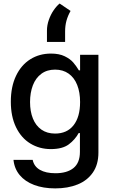

<svg xmlns="http://www.w3.org/2000/svg" viewBox="-20 -834 629 1064"><path d="M54.7 51.8H161.1Q168.5 88.4 201.2 107.2Q233.9 126 287.1 126Q351.6 126 387.2 97.2Q422.9 68.4 422.9 7.8V-96.7H416Q396 -60.1 361.1 -33.9Q326.2 -7.8 261.7 -7.8Q198.7 -7.8 148.2 -38.6Q97.7 -69.3 68.8 -128.9Q40 -188.5 40 -270.5Q40 -353 68.6 -413.3Q97.2 -473.6 147.7 -505.4Q198.2 -537.1 262.7 -537.1Q308.1 -537.1 338.6 -522.2Q369.1 -507.3 385.7 -488Q402.3 -468.8 417 -444.3H423.8V-530.3H525.4V11.7Q525.4 77.6 494.6 122.1Q463.9 166.5 410.2 188.2Q356.4 210 286.1 210Q219.7 210 169.2 190.9Q118.7 171.9 89.1 136.2Q59.6 100.6 54.7 51.8ZM423.8 -268.6Q423.8 -322.8 407.7 -363.3Q391.6 -403.8 360.4 -426Q329.1 -448.2 285.2 -448.2Q240.2 -448.2 209 -425Q177.7 -401.9 162.1 -361.1Q146.5 -320.3 146.5 -268.6Q146.5 -216.3 162.4 -177Q178.2 -137.7 209.5 -115.7Q240.7 -93.8 285.2 -93.8Q351.6 -93.8 387.7 -139.9Q423.8 -186 423.8 -268.6ZM310.5 -814.5 371.1 -773.4Q356 -747.1 348.4 -719.5Q340.8 -691.9 340.8 -659.2V-601.6H240.2V-664.1Q240.2 -693.8 250.5 -723.4Q260.7 -752.9 277.1 -776.9Q293.5 -800.8 310.5 -814.5Z"/></svg>

Font: Pretendard Medium
Style: Regular
Weight: 500
Designer: Base glyphs from Inter by Rasmus Andersson; Hangeul glyphs from Noto Sans CJK(Source Han Sans) by Jang Soo-young and Kan
Foundry: Kil Hyung-jin
Version: Version 1.309